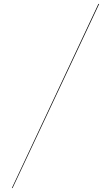

<svg xmlns="http://www.w3.org/2000/svg" viewBox="-20 -800 560 970"><path d="M40 150 477 -780H481L43.5 150Z"/></svg>

Font: Bodoni Moda 48pt Medium
Style: Regular
Weight: 500
Designer: Owen Earl
Foundry: indestructible type
Version: Version 2.005